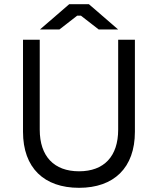

<svg xmlns="http://www.w3.org/2000/svg" viewBox="-20 -890 755 918"><path d="M171 -749H264L349 -815H367L452 -749H545L405 -870H311ZM358 8C524 8 625 -87 625 -260V-700H545V-270C545 -143 478 -71 358 -71C238 -71 170 -143 170 -270V-700H90V-260C90 -87 191 8 358 8Z"/></svg>

Font: Fixel Display Regular
Style: Regular
Weight: 400
Designer: AlfaBravo + MacPaw
Foundry: Kyrylo Tkachov, Marchela Mozhyna, Serhii Makarenko, Maria Weinstein, Zakhar Kryvoshyya
Version: Version 1.211